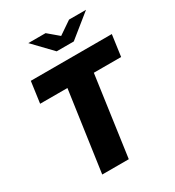

<svg xmlns="http://www.w3.org/2000/svg" viewBox="-208 -1006 1026 1127"><g transform="rotate(-30 305.5 -442.5)"><path d="M611 -686 591 -542H406L330 0H150L227 -542H42L62 -686ZM348 -825 436 -885H551L396 -760H280L160 -885H277Z"/></g></svg>

Font: Chivo ExtraBold Italic
Style: Regular
Weight: 800
Italic angle: -8.05°
Designer: Hector Gatti
Foundry: Omnibus-Type
Version: Version 1.007